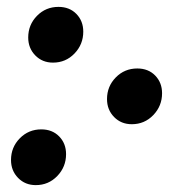

<svg xmlns="http://www.w3.org/2000/svg" viewBox="-20 -523 534 558"><path d="M291 -235Q291 -272 316.5 -298Q342 -324 379 -324Q411 -324 431 -303.5Q451 -283 451 -252Q451 -215 425.5 -188.5Q400 -162 363 -162Q332 -162 311.5 -183Q291 -204 291 -235ZM62 -414Q62 -451 87.5 -477Q113 -503 150 -503Q182 -503 202 -482.5Q222 -462 222 -431Q222 -394 196.5 -367.5Q171 -341 134 -341Q103 -341 82.5 -362Q62 -383 62 -414ZM12 -58Q12 -95 37.5 -121Q63 -147 100 -147Q132 -147 152 -126.5Q172 -106 172 -75Q172 -38 146.5 -11.5Q121 15 84 15Q53 15 32.5 -6Q12 -27 12 -58Z"/></svg>

Font: FiraGO Medium
Style: Italic
Weight: 500
Italic angle: -8°
Designer: bBox Type GmbH
Foundry: bBox Type GmbH
Version: Version 1.001